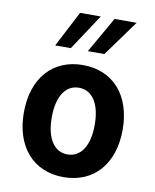

<svg xmlns="http://www.w3.org/2000/svg" viewBox="-91 -886 783 969"><g transform="rotate(10 301.0 -401.5)"><path d="M145 -633.3H225.1L346.2 -816.9H240.2ZM312 -633.3H397L529.8 -816.9H417ZM300.8 14.2C455.6 14.2 554.2 -96.7 554.2 -272.9C554.2 -449.2 455.6 -560.1 300.8 -560.1C146.5 -560.1 47.9 -449.2 47.9 -272.9C47.9 -96.7 146.5 14.2 300.8 14.2ZM300.8 -102.1C232.4 -102.1 190.9 -165.5 190.9 -272.9C190.9 -380.4 232.4 -443.8 300.8 -443.8C369.6 -443.8 411.1 -380.4 411.1 -272.9C411.1 -165.5 369.6 -102.1 300.8 -102.1Z"/></g></svg>

Font: Hack
Style: Bold
Weight: 700
Monospace: yes
Designer: Christopher Simpkins
Foundry: Christopher Simpkins
Version: Version 2.010